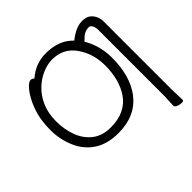

<svg xmlns="http://www.w3.org/2000/svg" viewBox="-215 -918 1300 1300"><g transform="rotate(-45 434.5 -268.5)"><path d="M831 166Q831 176 813 176Q795 176 776.5 168.5Q758 161 758 148L762 59V-582Q760 -600 754 -613Q745 -632 728 -632Q694 -632 669 -611Q651 -594 639 -583Q651 -564 660 -543Q695 -464 695 -375Q695 -200 616 -95Q529 18 366 18Q259 18 189.5 -28.5Q120 -75 86.5 -155Q53 -235 53 -319.5Q53 -404 69.5 -462.5Q86 -521 110 -565Q134 -609 158 -633.5Q182 -658 197.5 -658Q213 -658 223 -646Q299 -713 397 -713Q495 -713 560 -668Q579 -654 596 -637Q609 -648 632 -663Q682 -694 726 -694Q770 -694 792 -673Q831 -637 828 -577V60ZM354 -46Q498 -46 565 -145Q625 -234 625 -371Q625 -483 565.5 -568Q506 -653 399 -653Q356 -653 307.5 -633Q259 -613 217 -573.5Q175 -534 148.5 -475Q122 -416 122 -337.5Q122 -259 147 -192.5Q172 -126 224 -86Q276 -46 354 -46Z"/></g></svg>

Font: LXGW WenKai TC
Style: Regular
Weight: 400
Designer: LXGW / Fontworks Inc.
Foundry: LXGW / Fontworks Inc.
Version: Version 1.330